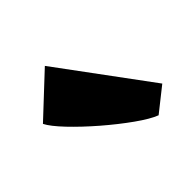

<svg xmlns="http://www.w3.org/2000/svg" viewBox="-80 -945 426 426"><g transform="rotate(-45 133.0 -732.0)"><path d="M201 -603.5Q182.5 -610.5 153 -631.5Q123.5 -652.5 92.5 -679.2Q61.5 -706 37.5 -731.2Q13.5 -756.5 6 -771.5L100 -859.5L256.5 -647.5Z"/></g></svg>

Font: Merriweather Sans Italic
Style: Bold
Weight: 700
Italic angle: -7.5°
Designer: Eben Sorkin
Foundry: Eben Sorkin
Version: Version 1.008; ttfautohint (v1.7.19-72a1) -l 8 -r 50 -G 200 